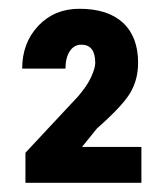

<svg xmlns="http://www.w3.org/2000/svg" viewBox="-20 -736 375 431"><path d="M297.4 -325.7H37.1V-393.1L154.3 -518.6Q175.3 -542.5 184.6 -563Q193.8 -583.5 193.8 -594.7Q193.8 -635.7 162.6 -635.7Q146 -635.7 136.5 -620.8Q127 -606 127 -582H29.8Q29.8 -639.6 65.9 -678Q102.1 -716.3 158.2 -716.3Q222.2 -716.3 256.1 -684.8Q290 -653.3 290 -595.2Q290 -557.6 272.7 -528.1Q255.4 -498.5 197.8 -447.8L164.1 -406.2H297.4Z"/></svg>

Font: MAUL Condensed Bold
Style: Condensed Bold
Weight: 700
Designer: MAUL
Version: Version 1.0; 2020; ttfautohint (v1.8.3)